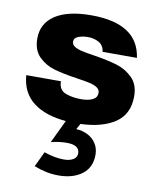

<svg xmlns="http://www.w3.org/2000/svg" viewBox="-84 -550 715 873"><g transform="rotate(10 274.0 -113.5)"><path d="M132.3 235.4 165.5 165.5Q215.3 182.6 256.8 182.6Q284.2 182.6 300.5 172.4Q316.9 162.1 316.9 144Q316.9 105.5 257.8 105.5Q240.2 105.5 220 108.2Q199.7 110.8 185.1 115.2L235.8 8.8Q140.6 1 84.7 -42Q28.8 -85 22.5 -165.5H182.6Q182.6 -126.5 213.1 -113.8Q243.7 -101.1 286.1 -101.1Q320.3 -101.1 340.3 -111.3Q360.4 -121.6 360.4 -143.1Q360.4 -158.2 346.4 -167.2Q332.5 -176.3 311.5 -180.9Q290.5 -185.5 251 -191.4Q187.5 -200.7 145.8 -212.6Q104 -224.6 73.5 -254.6Q43 -284.7 43 -338.9Q43 -408.2 100.8 -446.5Q158.7 -484.9 267.6 -484.9Q482.9 -484.9 504.4 -330.1H346.2Q342.3 -359.4 320.1 -372.1Q297.9 -384.8 269 -384.8Q245.1 -384.8 225.3 -377.4Q205.6 -370.1 205.6 -352.5Q205.6 -338.9 218.8 -330.6Q231.9 -322.3 252.9 -317.4Q273.9 -312.5 310.5 -307.1Q375 -296.9 417.5 -284.2Q460 -271.5 491.2 -240.7Q522.5 -210 522.5 -155.8Q522.5 -72.8 463.1 -33Q403.8 6.8 303.7 10.3L289.1 36.6Q318.8 38.1 343.3 50.8Q367.7 63.5 381.6 85.7Q395.5 107.9 395.5 136.7Q395.5 195.3 354 226.8Q312.5 258.3 245.1 258.3Q189.5 258.3 132.3 235.4Z"/></g></svg>

Font: Glacial Indifference
Style: Bold
Weight: 700
Designer: Alfredo Marco Pradil
Foundry: Alfredo Marco Pradil
Version: Version 1.312